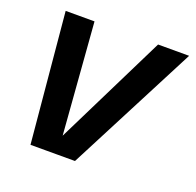

<svg xmlns="http://www.w3.org/2000/svg" viewBox="-100 -634 752 738"><g transform="rotate(20 276.5 -265.0)"><path d="M164 0 426 -530H553L279 0ZM97 0 48 -530H166L207 0Z"/></g></svg>

Font: Radio Canada Big Medium
Style: Italic
Weight: 500
Italic angle: -12°
Designer: Étienne Aubert Bonn
Foundry: Coppers and Brasses
Version: Version 1.001